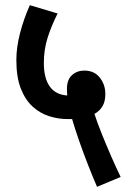

<svg xmlns="http://www.w3.org/2000/svg" viewBox="-20 -652 485 740"><path d="M354 68Q337 29 318.5 -18.5Q300 -66 284 -112Q268 -158 258 -193Q250 -193 241 -193Q205 -193 170 -204Q135 -215 106.5 -240.5Q78 -266 60.5 -310Q43 -354 43 -421Q43 -469 57 -523.5Q71 -578 95 -632L202 -600Q177 -550 163 -505Q149 -460 149 -409Q149 -351 171.5 -319Q194 -287 239 -284Q238 -297 238 -309Q238 -345 257.5 -362.5Q277 -380 305 -380Q343 -380 364.5 -353Q386 -326 386 -290Q386 -261 375 -242.5Q364 -224 344 -213Q355 -179 372.5 -135.5Q390 -92 409 -48.5Q428 -5 445 30Z"/></svg>

Font: Noto Sans Devanagari UI ExtraCondensed SemiBold
Style: Regular
Weight: 600
Width: 2
Designer: Jelle Bosma - Monotype Design Team
Foundry: Monotype Imaging Inc.
Version: Version 2.004; ttfautohint (v1.8.4.7-5d5b)